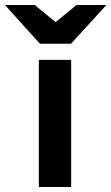

<svg xmlns="http://www.w3.org/2000/svg" viewBox="-80 -752 448 772"><path d="M205.6 -576.2H80.6L-60.1 -731.9H59.6L143.6 -663.1L227.5 -731.9H347.7ZM76.2 0V-511.2H206.1V0Z"/></svg>

Font: Overpass
Style: Bold
Weight: 700
Designer: Delve Withrington
Foundry: Delve Fonts
Version: Version 1.001